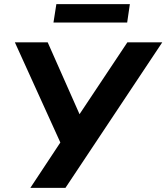

<svg xmlns="http://www.w3.org/2000/svg" viewBox="-20 -910 806 930"><path d="M127 0 285 -239 284 -194 52 -705H211L374 -337H352L597 -705H766L297 0ZM239 -801 253 -890H609L596 -801Z"/></svg>

Font: Nunito Sans 11pt ExtraBold
Style: Italic
Weight: 800
Italic angle: -9°
Version: Version 3.101;gftools[0.9.27]